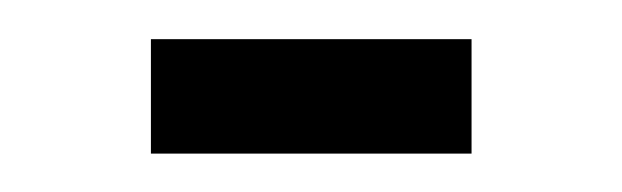

<svg xmlns="http://www.w3.org/2000/svg" viewBox="-20 -80 324 100"><path d="M58.6 -59.6H225.6V0H58.6Z"/></svg>

Font: Vazirmatn UI FD ExtraLight
Style: Regular
Weight: 200
Designer: Saber Rastikerdar
Foundry: Saber Rastikerdar
Version: Version 33.003